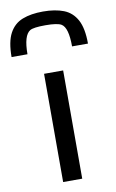

<svg xmlns="http://www.w3.org/2000/svg" viewBox="-170 -878 560 928"><g transform="rotate(-10 109.5 -414.5)"><path d="M62.5 0V-531.2H156.2V0ZM109.4 -828.6Q168.9 -828.6 210.7 -812.3Q252.4 -795.9 274.7 -754.4Q296.9 -712.9 296.9 -638.2H218.8Q218.8 -730.5 187.5 -749.5Q168 -761.2 109.4 -761.2Q50.8 -761.2 33.7 -751Q0 -730.5 0 -638.2H-78.1Q-78.1 -712.9 -55.9 -754.4Q-33.7 -795.9 8.3 -812.3Q50.3 -828.6 109.4 -828.6Z"/></g></svg>

Font: Michroma
Style: Regular
Weight: 400
Designer: Vernon Adams
Foundry: Vernon Adams
Version: Version 1.100; ttfautohint (v1.8.4.7-5d5b);gftools[0.9.29]